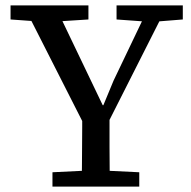

<svg xmlns="http://www.w3.org/2000/svg" viewBox="-20 -690 707 710"><path d="M174 0V-53L318 -60H350L495 -53V0ZM282 0Q283 -36 283 -72Q283 -108 283.5 -145Q284 -182 284 -221V-301H385Q385 -301 385 -222V-146Q385 -108 385.5 -72Q386 -36 386 0ZM299 -213 67 -670H183L367 -286H356L400 -392L533 -670H599L368 -213ZM19 -618V-670H307V-618L182 -610H131ZM411 -618V-670H656V-618L556 -610H522Z"/></svg>

Font: myMathFont
Style: Regular
Weight: 400
Designer: Ross Mills, John Hudson & Paul Hanslow, Tiro Typeworks Ltd; with prior portions MicroPress Inc., and Coen Hoffman. Math 
Foundry: Tiro Typeworks Ltd
Version: Version 2.13 b171